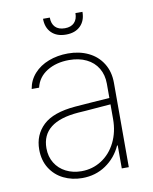

<svg xmlns="http://www.w3.org/2000/svg" viewBox="-82 -769 672 843"><g transform="rotate(-10 254.5 -347.5)"><path d="M240.2 -302.7Q276.9 -305.7 320.6 -308.8Q364.3 -312 394.5 -314V-377.9Q394.5 -417 376.7 -446.8Q358.9 -476.6 325.9 -492.7Q293 -508.8 249 -508.8Q191.4 -508.8 150.1 -483.2Q108.9 -457.5 98.6 -412.1H65.4Q71.8 -450.7 97.4 -479.2Q123 -507.8 162.6 -522.9Q202.1 -538.1 249 -538.1Q299.8 -538.1 339.8 -518.8Q379.9 -499.5 402.8 -462.6Q425.8 -425.8 425.8 -376V0H394.5V-102.5H391.6Q368.2 -50.8 322.3 -19.5Q276.4 11.7 216.8 11.7Q171.9 11.7 134 -6.8Q96.2 -25.4 74 -60.8Q51.8 -96.2 51.8 -144.5Q51.8 -209.5 96.4 -252Q141.1 -294.4 240.2 -302.7ZM218.8 -18.6Q268.1 -18.6 308.3 -44.4Q348.6 -70.3 371.6 -116.5Q394.5 -162.6 394.5 -220.7V-285.6L351.6 -282.2Q264.2 -274.9 249 -274.4Q84 -261.7 84 -144.5Q84 -106.9 101.6 -78.4Q119.1 -49.8 149.9 -34.2Q180.7 -18.6 218.8 -18.6ZM255.9 -621.1Q214.8 -621.1 191.4 -644.3Q168 -667.5 168 -707H198.2Q198.2 -679.7 212.9 -664.6Q227.5 -649.4 255.9 -649.4Q283.2 -649.4 297.9 -664.6Q312.5 -679.7 312.5 -707H343.8Q343.8 -667.5 320.3 -644.3Q296.9 -621.1 255.9 -621.1Z"/></g></svg>

Font: Pretendard Thin
Style: Regular
Weight: 100
Designer: Base glyphs from Inter by Rasmus Andersson; Hangeul glyphs from Noto Sans CJK(Source Han Sans) by Jang Soo-young and Kan
Foundry: Kil Hyung-jin
Version: Version 1.309